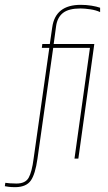

<svg xmlns="http://www.w3.org/2000/svg" viewBox="-104 -656 445 794"><path d="M-39 118Q-58 118 -68.5 116.5Q-79 115 -84 114L-82 100Q-77 101 -63.5 102Q-50 103 -36 103Q1 103 14.5 79Q28 55 35 0L100 -458H69L71 -474H102L112 -543Q125 -636 230 -636Q253 -636 274.5 -632.5Q296 -629 310 -624V-606Q293 -614 269.5 -617.5Q246 -621 229 -621Q180 -621 156.5 -602.5Q133 -584 128 -548L118 -474H286L220 0H204L268 -458H116L51 0Q42 64 23.5 90.5Q5 117 -39 118Z"/></svg>

Font: Alumni Sans Pinstripe
Style: Italic
Weight: 400
Italic angle: -8°
Designer: Robert E. Leuschke
Foundry: Robert E. Leuschke
Version: Version 1.010; ttfautohint (v1.8.4.7-5d5b)